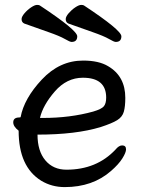

<svg xmlns="http://www.w3.org/2000/svg" viewBox="-20 -739 583 783"><path d="M272 -568Q265 -568 244.5 -580Q224 -592 176.5 -608.5Q129 -625 79 -643Q68 -648 68 -661Q68 -671 80 -685Q92 -699 107 -709Q122 -719 131 -719Q138 -719 142 -717Q295 -616 295 -591Q295 -568 272 -568ZM452 -568Q445 -568 424.5 -580Q404 -592 356.5 -608.5Q309 -625 259 -643Q248 -648 248 -661Q248 -671 260 -685Q272 -699 287 -709Q302 -719 311 -719Q318 -719 322 -717Q475 -616 475 -591Q475 -568 452 -568ZM155 -258Q266 -258 360 -284Q394 -294 403.5 -305.5Q413 -317 413 -341Q413 -422 318 -422Q252 -422 203.5 -366Q155 -310 143 -258ZM244 24Q191 24 148 -2Q56 -59 56 -206Q34 -223 34 -240Q34 -260 59 -260L64 -261Q78 -337 150.5 -414.5Q223 -492 319 -492Q383 -492 421 -469Q491 -428 491 -340Q491 -305 485 -283.5Q479 -262 458 -249Q437 -236 391 -221Q290 -190 133 -190Q133 -123 165 -85Q197 -47 251 -47Q374 -47 451 -129Q465 -146 478 -146Q494 -146 494 -130Q494 -117 479 -93Q464 -69 433 -42Q358 24 244 24Z"/></svg>

Font: LXGW WenKai Lite
Style: Bold
Weight: 700
Designer: LXGW / Fontworks Inc.
Foundry: LXGW / Fontworks Inc.
Version: Version 1.330;April 28, 2024